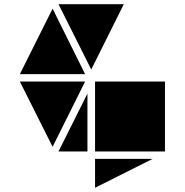

<svg xmlns="http://www.w3.org/2000/svg" viewBox="-20 -717 875 909"><path d="M430 172V35H703ZM412 -388 257 -697H566ZM761 0H430V-331H761ZM383 -366H74L229 -676ZM394 0H257L394 -274ZM229 -22 74 -331H383Z"/></svg>

Font: Geotalism
Style: Regular
Weight: 400
Designer: GGBotNet
Foundry: GGBotNet
Version: 1.00